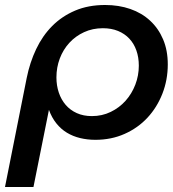

<svg xmlns="http://www.w3.org/2000/svg" viewBox="-24 -555 692 769"><path d="M344 -90Q385 -90 419.5 -106.8Q454 -123.5 479 -151.5Q504 -179.5 518 -216Q532 -252.5 532 -292Q532 -325.5 522.2 -353Q512.5 -380.5 494 -400.2Q475.5 -420 448.8 -431Q422 -442 388 -442Q347 -442 312.8 -426.2Q278.5 -410.5 253.8 -383.5Q229 -356.5 215.5 -320.8Q202 -285 202 -245Q202 -212.5 211.5 -184.2Q221 -156 239 -135Q257 -114 283.5 -102Q310 -90 344 -90ZM358 5Q326 5 297 -2Q268 -9 244 -23.5Q220 -38 201.8 -60.8Q183.5 -83.5 172 -115L110 194H-4L83 -243Q95.5 -305 120.8 -358.2Q146 -411.5 185 -450.8Q224 -490 276.8 -512.5Q329.5 -535 397 -535Q452 -535 498 -519Q544 -503 577.2 -472.2Q610.5 -441.5 629.2 -397.5Q648 -353.5 648 -297Q648 -235 626.5 -180Q605 -125 566.8 -83.8Q528.5 -42.5 475.2 -18.8Q422 5 358 5Z"/></svg>

Font: Argentum Sans
Style: Italic
Weight: 400
Italic angle: -11.3099°
Designer: Julieta Ulanovsky, Owen Earl, Rasmus Andersson, Cristiano Sobral
Foundry: The Argentum Sans Project Authors
Version: Version 3.131; ttfautohint (v1.8.4.7-5d5b-dirty)